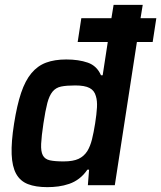

<svg xmlns="http://www.w3.org/2000/svg" viewBox="-20 -763 664 791"><path d="M175 8Q127 8 95 -4.5Q63 -17 46.5 -47Q30 -77 28 -127.5Q26 -178 38 -254Q50 -330 67 -380.5Q84 -431 109.5 -461.5Q135 -492 170 -505Q205 -518 253 -518Q304 -518 341.5 -505Q379 -492 396 -453H403L424 -590H300L315 -688H439L448 -743H568L559 -688H624L609 -590H544L453 0H342L347 -64H340Q325 -42 306 -27.5Q287 -13 265 -5.5Q243 2 220.5 5Q198 8 175 8ZM242 -98Q281 -98 303.5 -108.5Q326 -119 340 -141Q352 -161 359 -189Q366 -217 372 -255Q378 -293 379.5 -320.5Q381 -348 375 -367Q369 -390 349 -400.5Q329 -411 290 -411Q254 -411 232 -406.5Q210 -402 196.5 -385.5Q183 -369 175 -338.5Q167 -308 159 -255Q151 -202 149.5 -170.5Q148 -139 156.5 -123Q165 -107 185.5 -102.5Q206 -98 242 -98Z"/></svg>

Font: Azeri Sans SemiBold
Style: Italic
Weight: 600
Designer: Hector Gatti & Omnibus-Type (original fonts) / Cristiano Sobral (main changes and remastering)
Foundry: Omnibus-Type
Version: Version 0.07;August 21, 2020;FontCreator 13.0.0.2681 64-bit;